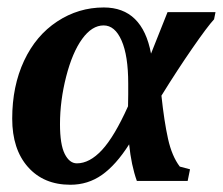

<svg xmlns="http://www.w3.org/2000/svg" viewBox="-20 -492 606 522"><path d="M496.6 -31.7 490.2 0H352.1Q336.9 -42.5 331.1 -99.6Q295.4 -43.5 257.3 -16.6Q219.2 10.3 171.4 10.3Q98.6 10.3 55.9 -38.1Q13.2 -86.4 13.2 -169.4Q13.2 -257.8 45.4 -326.7Q77.6 -395.5 135.5 -433.6Q193.4 -471.7 262.2 -471.7Q367.2 -471.7 390.6 -346.2L435.5 -459H565.9L562 -439.5Q543.9 -419.9 503.2 -361.1Q462.4 -302.2 418.9 -231.9Q426.3 -162.1 436.8 -114.7Q447.3 -67.4 468.8 -39.1ZM328.6 -264.6Q328.6 -340.8 310.5 -381.8Q292.5 -422.9 261.7 -422.9Q230 -422.9 203.4 -386.2Q176.8 -349.6 159.9 -283.9Q143.1 -218.3 143.1 -154.3Q143.1 -99.1 156 -73.5Q168.9 -47.9 189 -47.9Q223.6 -47.9 257.3 -84.2Q291 -120.6 328.1 -203.1L328.6 -235.4Z"/></svg>

Font: Liberation Serif
Style: Bold Italic
Weight: 700
Italic angle: -16.333°
Designer: Steve Matteson
Foundry: Ascender Corporation
Version: Version 2.1.5